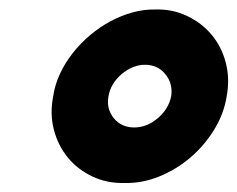

<svg xmlns="http://www.w3.org/2000/svg" viewBox="-20 -786 513 415"><path d="M95 -578Q98.5 -602.5 109.5 -626.2Q120.5 -650 137 -671Q153.5 -692 174.5 -709.8Q195.5 -727.5 218.8 -740Q242 -752.5 266.8 -759.2Q291.5 -766 315.5 -765.5Q353 -766.5 384.5 -751.5Q416 -736.5 437.5 -710.8Q459 -685 468 -650.5Q477 -616 470 -578Q464 -540 442.8 -505.5Q421.5 -471 391.2 -445.2Q361 -419.5 324 -404.5Q287 -389.5 249 -390.5Q211.5 -389.5 179.8 -404.5Q148 -419.5 126.8 -445.2Q105.5 -471 96.5 -505.5Q87.5 -540 95 -578ZM350 -578Q354 -605.5 337.5 -625.5Q321 -646 293.5 -646Q267 -646 242.5 -625.5Q219 -605 214.5 -578Q209.5 -551 226 -530.5Q242.5 -510.5 270 -510.5Q297.5 -510.5 321 -530.5Q344.5 -550.5 350 -578Z"/></svg>

Font: Russisch Sans ExtraBold
Style: Italic
Weight: 800
Width: 4
Italic angle: -10°
Designer: Michael Sharanda (font) & Cristiano Sobral (main changes)
Foundry: Michael Sharanda
Version: Version 2.00;September 8, 2020;FontCreator 13.0.0.2681 64-bi